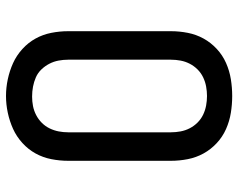

<svg xmlns="http://www.w3.org/2000/svg" viewBox="-97 -689 794 640"><g transform="rotate(-90 300.0 -369.0)"><path d="M300 8Q272 8 244 3.5Q216 -1 190 -12.5Q164 -24 143 -43.5Q122 -63 108.5 -87.5Q95 -112 89.5 -140Q84 -168 84 -196V-539Q84 -567 89.5 -595Q95 -623 108.5 -647.5Q122 -672 143.5 -691.5Q165 -711 190.5 -722.5Q216 -734 244 -740Q272 -746 300 -746Q328 -746 356 -740Q384 -734 409.5 -722.5Q435 -711 456.5 -691.5Q478 -672 491.5 -647.5Q505 -623 510.5 -595Q516 -567 516 -539V-196Q516 -168 510.5 -140Q505 -112 491.5 -87.5Q478 -63 457 -43.5Q436 -24 410 -12.5Q384 -1 356 3.5Q328 8 300 8ZM300 -76Q316 -76 332 -79Q348 -82 362.5 -89Q377 -96 388.5 -107.5Q400 -119 407.5 -133.5Q415 -148 418 -164Q421 -180 421 -196V-539Q421 -555 418 -571Q415 -587 407.5 -601.5Q400 -616 388.5 -628Q377 -640 362 -646.5Q347 -653 331 -656Q315 -659 298 -659Q282 -659 266.5 -656Q251 -653 236.5 -645.5Q222 -638 210.5 -626.5Q199 -615 192 -600.5Q185 -586 182 -570.5Q179 -555 179 -539V-196Q179 -180 182 -164Q185 -148 192.5 -133.5Q200 -119 211.5 -107.5Q223 -96 237.5 -89Q252 -82 268 -79Q284 -76 300 -76Z"/></g></svg>

Font: Iosevka Curly Slab MdEx
Style: Regular
Weight: 500
Width: 7
Monospace: yes
Designer: Belleve Invis
Foundry: Belleve Invis
Version: Version 11.1.0; ttfautohint (v1.8.3)